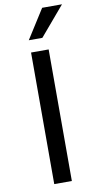

<svg xmlns="http://www.w3.org/2000/svg" viewBox="-102 -984 519 1028"><g transform="rotate(-10 157.0 -470.5)"><path d="M201.7 0H106V-715.3H201.7ZM105.5 -782.2 206.1 -940.9H314L179.2 -782.2Z"/></g></svg>

Font: Proza Libre
Style: Regular
Weight: 400
Designer: Jasper de Waard
Foundry: Jasper de Waard
Version: Version 1.000; ttfautohint (v1.4.1.8-43bc)